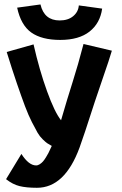

<svg xmlns="http://www.w3.org/2000/svg" viewBox="-20 -850 558 880"><path d="M253.4 -756.3Q292 -756.3 315.4 -775.9Q338.9 -795.4 341.3 -825.2L448.2 -810.5Q439 -743.7 390.4 -705.3Q341.8 -667 256.3 -667Q171.4 -667 123.5 -700.9Q75.7 -734.9 58.6 -814.9L165.5 -829.6Q182.6 -756.3 253.4 -756.3ZM78.1 -144.5Q111.8 -91.8 145.5 -91.8Q153.8 -91.8 162.4 -97.4Q170.9 -103 177 -109.9Q183.1 -116.7 190.7 -129.2Q198.2 -141.6 201.7 -148.2Q205.1 -154.8 210.9 -167.7Q216.8 -180.7 217.3 -181.2Q203.1 -189 196.3 -193.6Q189.5 -198.2 175.8 -211.4Q162.1 -224.6 152.3 -241.5Q142.6 -258.3 126.5 -289.8Q110.4 -321.3 94.5 -363.5Q78.6 -405.8 57.1 -468.5Q35.6 -531.2 10.7 -611.8L133.8 -646.5Q160.6 -528.3 195.6 -431.9Q230.5 -335.4 259.8 -298.8Q288.1 -396.5 313 -474.6Q337.4 -550.8 362.8 -648.4L492.7 -617.7Q480.5 -575.7 453.1 -497.3Q425.8 -418.9 414.6 -383.8Q361.8 -219.7 344.7 -173.8Q276.9 10.7 149.4 10.7Q100.6 10.7 69.3 2.9Q38.1 -4.9 7.8 -28.8Z"/></svg>

Font: Fantasque Sans Mono
Style: Bold
Weight: 700
Monospace: yes
Designer: Jany Belluz
Version: Version 1.8.0 ; ttfautohint (v1.8.2)